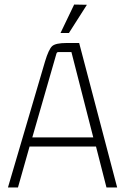

<svg xmlns="http://www.w3.org/2000/svg" viewBox="-20 -824 549 844"><path d="M246 -679 306 -804 362 -803 283 -679ZM495 0H448L402 -180H110L59 0H15L178 -554Q194 -607 209 -621Q224 -635 273 -635H328ZM228 -588 122 -220H390L294 -595H236Q230 -595 228 -588Z"/></svg>

Font: Gemunu Libre ExtraLight
Style: Regular
Weight: 200
Designer: Puspanada Ekanayake, Sola Matas, Pathum Egodawatta, Kosala Senevirathne
Foundry: mooniak
Version: Version 1.100